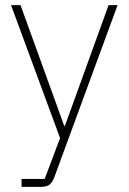

<svg xmlns="http://www.w3.org/2000/svg" viewBox="-20 -528 502 748"><path d="M403 -508H438L190 167Q182 185 171 192.5Q160 200 138 200H64V169H154L214 10L23 -508H60L230 -38H233Z"/></svg>

Font: IBM Plex Sans KR ExtLt
Style: Regular
Weight: 200
Designer: Mike Abbink; Paul van der Laan; Pieter van Rosmalen; Wujin Sim; Chorong Kim; Dohee Lee;
Foundry: Sandoll Inc.
Version: Version 1.002